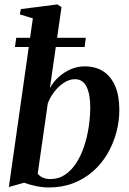

<svg xmlns="http://www.w3.org/2000/svg" viewBox="-20 -837 584 868"><path d="M205.5 -438Q220 -466 244.5 -488.2Q269 -510.5 299.5 -523.8Q330 -537 362.5 -537Q412.5 -537 447.2 -514.2Q482 -491.5 500.8 -447.8Q519.5 -404 519.5 -340.5Q519.5 -288.5 505.8 -237.8Q492 -187 465.8 -142Q439.5 -97 400.8 -62.8Q362 -28.5 311.8 -9Q261.5 10.5 200.5 10.5Q171.5 10.5 141.5 4Q111.5 -2.5 89 -11L20 8.5L128.5 -754L69.5 -772L74.5 -796L239.5 -817L258 -804.5ZM150.5 -52Q158 -41.5 172.5 -34.5Q187 -27.5 207.5 -27.5Q245 -27.5 274.2 -47.2Q303.5 -67 325 -100.5Q346.5 -134 360.5 -176.2Q374.5 -218.5 381.2 -264Q388 -309.5 388 -352.5Q388 -411 371.2 -445Q354.5 -479 318.5 -479Q293.5 -479 268.8 -462.8Q244 -446.5 224.8 -421.2Q205.5 -396 196 -369ZM53.5 -666H368L362.5 -624.5H47.5Z"/></svg>

Font: Merriweather 96pt SemiBold
Style: Italic
Weight: 600
Italic angle: -7.8°
Version: Version 2.101